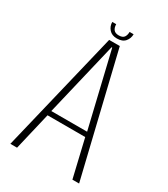

<svg xmlns="http://www.w3.org/2000/svg" viewBox="-188 -845 814 931"><g transform="rotate(30 219.5 -379.5)"><path d="M26 0 189 -676H248.5L411 0H373.5L324 -210H113L63.5 0ZM118.5 -237H319L220.5 -651H217ZM217.5 -700.5Q189 -700.5 173.8 -718Q158.5 -735.5 158.5 -759H180.5Q180.5 -740.5 189.2 -729.2Q198 -718 217.5 -718Q239.5 -718 247.5 -729.5Q255.5 -741 255.5 -759H278Q278 -735.5 263.2 -718Q248.5 -700.5 217.5 -700.5Z"/></g></svg>

Font: Anybody ExtraLight
Style: Regular
Weight: 200
Designer: Tyler Finck
Foundry: Etcetera Type Company
Version: Version 1.010; ttfautohint (v1.8.3) -l 8 -r 50 -G 200 -x 14 